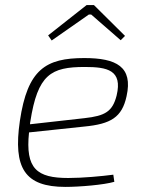

<svg xmlns="http://www.w3.org/2000/svg" viewBox="-20 -722 569 754"><path d="M329 -665H338L454 -564L471 -581L349 -702H320L169 -583L183 -563ZM311 -494C160 -494 88 -450 58 -247C31 -62 77 12 237 12C292 12 388 4 429 -8L425 -36C380 -30 305 -23 248 -23C125 -23 79 -59 94 -202L311 -225C415 -235 459 -261 477 -344C503 -460 437 -494 311 -494ZM438 -347C422 -284 393 -267 312 -258L98 -234C98 -238 98 -241 99 -244C128 -430 180 -459 313 -459C401 -459 462 -447 438 -347Z"/></svg>

Font: Exo 2 Extra Light
Style: Italic
Weight: 250
Italic angle: -8°
Designer: Natanael Gama
Version: Version 1.001;PS 001.001;hotconv 1.0.88;makeotf.lib2.5.64775